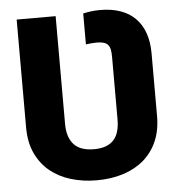

<svg xmlns="http://www.w3.org/2000/svg" viewBox="-53 -787 787 847"><g transform="rotate(-5 340.5 -363.5)"><path d="M51.1 -727.3H223.7V-249.3Q223.7 -191.4 252 -159.6Q280.2 -127.8 341.6 -127.8Q372.5 -127.8 394.2 -136Q415.8 -144.2 429.5 -159.6Q443.2 -175.1 449.6 -197.8Q456 -220.5 456 -249.3V-527Q456 -545.5 453.5 -558.4Q451 -571.4 444.1 -579.7Q437.1 -588.1 424.9 -591.8Q412.6 -595.5 393.5 -595.5Q383.9 -595.5 372 -594.5Q360.1 -593.4 345.9 -591.6V-728.7Q366.1 -733 384.1 -735.1Q402 -737.2 422.2 -737.2Q471.9 -737.2 510.8 -723.5Q549.7 -709.9 576.3 -683.2Q603 -656.6 617 -617.4Q631 -578.1 631 -527V-249.3Q631 -187.1 610.3 -138.8Q589.5 -90.6 551.3 -57.5Q513.1 -24.5 459.9 -7.3Q406.6 9.9 341.6 9.9Q281.6 9.9 228.7 -5.9Q175.8 -21.7 136.4 -53.6Q96.9 -85.6 74 -134.4Q51.1 -183.2 51.1 -249.3Z"/></g></svg>

Font: Inter P Extra Bold
Style: Regular
Weight: 800
Designer: Rasmus Andersson
Foundry: rsms
Version: Version 3.018;git-588b23468